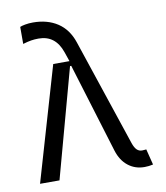

<svg xmlns="http://www.w3.org/2000/svg" viewBox="-83 -806 763 884"><g transform="rotate(-10 298.0 -364.5)"><path d="M34.1 0 189.6 -532.7H265.6L250 -578.1Q221.6 -659.8 143.5 -659.8Q124.6 -659.8 108.3 -657.1Q92 -654.5 69.6 -647.7V-727.3Q76.7 -730.8 93.8 -734Q110.8 -737.2 130.7 -737.2Q197.8 -737.2 245.4 -706Q293 -674.7 313.9 -612.2L481.5 -111.5Q489 -89.5 499.1 -79.5Q509.2 -69.6 523.4 -69.6Q527 -69.6 534.8 -70.3L543.3 -71L561.8 2.8Q541.9 7.5 522 7.5Q477.3 7.5 445 -18.3Q412.6 -44 398.1 -90.9L269.9 -509.9H264.2L125 0Z"/></g></svg>

Font: Riot Sans
Style: Regular
Weight: 400
Designer: Rasmus Andersson
Foundry: rsms
Version: Version 4.001